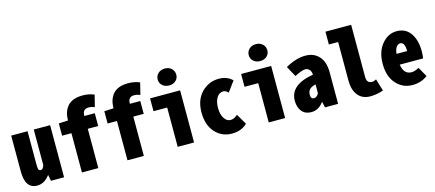

<svg xmlns="http://www.w3.org/2000/svg" viewBox="-58 -1430 4616 2037"><g transform="rotate(-15 2250.0 -412.0)"><path d="M157.2 11.7Q26.4 11.7 26.4 -179.7V-572.3H206.1V-202.1Q206.1 -167 211.9 -152.3Q217.8 -137.7 235.4 -137.7Q261.7 -137.7 274.4 -183.6V-572.3H454.1V0H309.6L297.9 -64.5H293.9Q237.3 11.7 157.2 11.7Z M994.1 -763.7 961.9 -633.8Q927.7 -648.4 896.5 -648.4Q830.1 -648.4 830.1 -576.2V-572.3H944.3V-431.6H830.1V0H650.4V-431.6H547.9V-566.4L650.4 -571.3V-574.2Q650.4 -669.9 702.6 -729Q754.9 -788.1 868.2 -788.1Q935.5 -788.1 994.1 -763.7Z M1494.1 -763.7 1461.9 -633.8Q1427.7 -648.4 1396.5 -648.4Q1330.1 -648.4 1330.1 -576.2V-572.3H1444.3V-431.6H1330.1V0H1150.4V-431.6H1047.9V-566.4L1150.4 -571.3V-574.2Q1150.4 -669.9 1202.6 -729Q1254.9 -788.1 1368.2 -788.1Q1435.5 -788.1 1494.1 -763.7Z M1702.1 0V-431.6H1551.8V-572.3H1881.8V0ZM1857.4 -678.2Q1829.1 -652.3 1784.2 -652.3Q1739.3 -652.3 1710.4 -678.2Q1681.6 -704.1 1681.6 -744.1Q1681.6 -784.2 1710.4 -811Q1739.3 -837.9 1784.2 -837.9Q1829.1 -837.9 1857.4 -811Q1885.7 -784.2 1885.7 -744.1Q1885.7 -704.1 1857.4 -678.2Z M2295.9 13.7Q2185.5 13.7 2112.8 -66.9Q2040 -147.5 2040 -286.1Q2040 -423.8 2118.7 -504.4Q2197.3 -585 2309.6 -585Q2398.4 -585 2457 -528.3L2374 -415Q2348.6 -443.4 2321.3 -443.4Q2275.4 -443.4 2248.5 -400.4Q2221.7 -357.4 2221.7 -286.1Q2221.7 -216.8 2249.5 -173.3Q2277.3 -129.9 2317.4 -129.9Q2360.4 -129.9 2396.5 -166L2464.8 -49.8Q2401.4 13.7 2295.9 13.7Z M2702.1 0V-431.6H2551.8V-572.3H2881.8V0ZM2857.4 -678.2Q2829.1 -652.3 2784.2 -652.3Q2739.3 -652.3 2710.4 -678.2Q2681.6 -704.1 2681.6 -744.1Q2681.6 -784.2 2710.4 -811Q2739.3 -837.9 2784.2 -837.9Q2829.1 -837.9 2857.4 -811Q2885.7 -784.2 2885.7 -744.1Q2885.7 -704.1 2857.4 -678.2Z M3168 11.7Q3101.6 11.7 3064.9 -32.7Q3028.3 -77.1 3028.3 -150.4Q3028.3 -325.2 3286.1 -368.2Q3285.2 -404.3 3266.1 -424.3Q3247.1 -444.3 3223.6 -444.3Q3182.6 -444.3 3103.5 -402.3L3040 -517.6Q3156.2 -584 3259.8 -584Q3351.6 -584 3407.7 -523.4Q3463.9 -462.9 3463.9 -343.8V0H3320.3L3305.7 -61.5H3301.8Q3249 11.7 3168 11.7ZM3232.4 -124Q3265.6 -124 3286.1 -164.1V-261.7Q3236.3 -249 3217.3 -227.5Q3198.2 -206.1 3198.2 -169.9Q3198.2 -124 3232.4 -124Z M3816.4 11.7Q3729.5 11.7 3681.6 -47.4Q3633.8 -106.4 3633.8 -208V-633.8H3532.2V-774.4H3814.5V-200.2Q3814.5 -131.8 3874 -131.8Q3893.6 -131.8 3919.9 -146.5L3960 -13.7Q3886.7 11.7 3816.4 11.7Z M4281.2 11.7Q4172.9 11.7 4101.6 -68.4Q4030.3 -148.4 4030.3 -286.1Q4030.3 -419.9 4098.6 -502Q4167 -584 4261.7 -584Q4360.4 -584 4413.1 -507.8Q4465.8 -431.6 4465.8 -309.6Q4465.8 -273.4 4460 -232.4H4203.1Q4219.7 -122.1 4304.7 -122.1Q4339.8 -122.1 4386.7 -148.4L4446.3 -42Q4375 11.7 4281.2 11.7ZM4200.2 -351.6H4316.4Q4316.4 -450.2 4264.6 -450.2Q4240.2 -450.2 4222.2 -424.8Q4204.1 -399.4 4200.2 -351.6Z"/></g></svg>

Font: Gen Shin Gothic Monospace Heavy
Style: Bold
Weight: 800
Designer: [Source Han Sans]
Ryoko NISHIZUKA  (kana & ideographs); Paul D. Hunt (Latin, Greek & Cyrillic); Wenlong ZHANG  (bopomofo
Version: Version 1.002.20150607